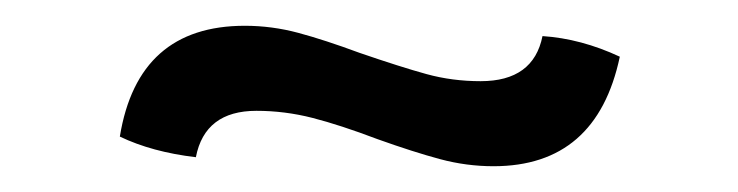

<svg xmlns="http://www.w3.org/2000/svg" viewBox="-20 -341 573 149"><path d="M273 -233Q244 -244 222.5 -249.5Q201 -255 179 -255Q139 -255 132 -219Q98 -223 73 -235Q87 -321 170 -321Q191 -321 211.5 -315.5Q232 -310 259 -300Q291 -289 311 -283.5Q331 -278 353 -278Q394 -278 401 -313Q431 -311 461 -297Q443 -212 363 -212Q342 -212 321.5 -217.5Q301 -223 273 -233Z"/></svg>

Font: Mirza
Style: Regular
Weight: 400
Designer: Arabic design by Kourosh Beigpour, Latin design by Eduardo Tunni, engineering by Lasse Fister
Version: Version 1.000